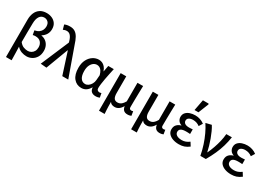

<svg xmlns="http://www.w3.org/2000/svg" viewBox="18 -1765 4132 2950"><g transform="rotate(30 2083.5 -290.5)"><path d="M75 178V-485Q75 -552 97.5 -605.5Q120 -659 166.5 -690Q213 -721 283 -721Q333 -721 376.5 -702Q420 -683 447.5 -644.5Q475 -606 475 -546Q475 -493 451 -452.5Q427 -412 382 -384V-380Q427 -373 461 -348Q495 -323 514 -283.5Q533 -244 533 -195Q533 -127 505 -81Q477 -35 433 -11.5Q389 12 340 12Q296 12 251.5 -3.5Q207 -19 169 -60Q171 0 172.5 58.5Q174 117 175 178ZM315 -70Q347 -70 374.5 -85.5Q402 -101 418.5 -130Q435 -159 435 -201Q435 -254 403.5 -290Q372 -326 309 -326Q285 -326 262 -320L248 -395Q296 -404 325 -426Q354 -448 366.5 -477.5Q379 -507 379 -538Q379 -590 351 -616Q323 -642 285 -642Q232 -642 202.5 -598.5Q173 -555 172 -474Q170 -390 169.5 -308Q169 -226 169 -142Q202 -99 240.5 -84.5Q279 -70 315 -70Z M695 9 589 0 801 -497 796 -516Q779 -576 752.5 -606.5Q726 -637 687 -637Q666 -637 651.5 -632.5Q637 -628 622 -621L599 -702Q618 -711 640.5 -716Q663 -721 698 -721Q749 -721 785 -698Q821 -675 847 -628.5Q873 -582 895 -511L1077 0H971L847 -385H843Z M1312 12Q1227 12 1174 -53Q1121 -118 1121 -237Q1121 -321 1151.5 -379.5Q1182 -438 1231 -469.5Q1280 -501 1336 -501Q1366 -501 1394 -489Q1422 -477 1445 -450.5Q1468 -424 1483 -381H1485L1505 -489H1603Q1593 -442 1582 -390.5Q1571 -339 1562 -289Q1553 -239 1547 -195Q1541 -151 1541 -119Q1541 -94 1555 -81.5Q1569 -69 1589 -69Q1597 -69 1605.5 -71Q1614 -73 1622 -76L1636 -2Q1625 3 1607.5 7.5Q1590 12 1566 12Q1521 12 1493.5 -10.5Q1466 -33 1462 -83H1459Q1405 12 1312 12ZM1333 -70Q1363 -70 1389.5 -89Q1416 -108 1434 -140Q1452 -172 1455 -210L1462 -300Q1449 -347 1431 -372.5Q1413 -398 1392 -408Q1371 -418 1349 -418Q1317 -418 1288.5 -398Q1260 -378 1241.5 -338.5Q1223 -299 1223 -238Q1223 -157 1252.5 -113.5Q1282 -70 1333 -70Z M1725 178V-489H1824V-193Q1824 -133 1843 -103Q1862 -73 1905 -73Q1926 -73 1945 -80Q1964 -87 1983.5 -106Q2003 -125 2023 -160V-489H2123Q2121 -425 2119.5 -358Q2118 -291 2117 -228Q2116 -165 2116 -111Q2116 -90 2126.5 -81Q2137 -72 2154 -72Q2161 -72 2168.5 -73.5Q2176 -75 2184 -78L2196 -3Q2184 2 2168.5 6Q2153 10 2130 10Q2087 10 2063 -12Q2039 -34 2032 -79H2030Q2005 -35 1972.5 -13Q1940 9 1903 9Q1876 9 1854.5 1Q1833 -7 1817 -32Q1817 13 1818 46.5Q1819 80 1820.5 110.5Q1822 141 1825 178Z M2295 178V-489H2394V-193Q2394 -133 2413 -103Q2432 -73 2475 -73Q2496 -73 2515 -80Q2534 -87 2553.5 -106Q2573 -125 2593 -160V-489H2693Q2691 -425 2689.5 -358Q2688 -291 2687 -228Q2686 -165 2686 -111Q2686 -90 2696.5 -81Q2707 -72 2724 -72Q2731 -72 2738.5 -73.5Q2746 -75 2754 -78L2766 -3Q2754 2 2738.5 6Q2723 10 2700 10Q2657 10 2633 -12Q2609 -34 2602 -79H2600Q2575 -35 2542.5 -13Q2510 9 2473 9Q2446 9 2424.5 1Q2403 -7 2387 -32Q2387 13 2388 46.5Q2389 80 2390.5 110.5Q2392 141 2395 178Z M3043 12Q2982 12 2934 -5.5Q2886 -23 2858.5 -55Q2831 -87 2831 -131Q2831 -185 2861 -216Q2891 -247 2934 -257V-261Q2894 -275 2875 -304.5Q2856 -334 2856 -368Q2856 -413 2882.5 -442.5Q2909 -472 2952 -486.5Q2995 -501 3046 -501Q3090 -501 3132 -487Q3174 -473 3208 -447L3169 -383Q3141 -404 3112 -413.5Q3083 -423 3050 -423Q3008 -423 2980 -406Q2952 -389 2952 -356Q2952 -326 2977 -308Q3002 -290 3053 -290Q3068 -290 3083 -291.5Q3098 -293 3116 -294V-212Q3097 -214 3079.5 -214.5Q3062 -215 3045 -215Q2986 -215 2957 -197.5Q2928 -180 2928 -144Q2928 -108 2960.5 -87Q2993 -66 3052 -66Q3085 -66 3116 -77Q3147 -88 3181 -113L3221 -49Q3176 -15 3135 -1.5Q3094 12 3043 12ZM2991 -565 3028 -759H3128L3134 -748L3061 -565Z M3421 0Q3404 -90 3376 -176Q3348 -262 3312 -338.5Q3276 -415 3235 -477L3335 -501Q3359 -464 3381.5 -414.5Q3404 -365 3424 -310.5Q3444 -256 3459.5 -202Q3475 -148 3485 -102H3489Q3517 -162 3540 -227.5Q3563 -293 3578.5 -359Q3594 -425 3599 -489H3698Q3685 -403 3662 -324.5Q3639 -246 3603.5 -166.5Q3568 -87 3518 0Z M3969 12Q3908 12 3860 -5.5Q3812 -23 3784.5 -55Q3757 -87 3757 -131Q3757 -185 3787 -216Q3817 -247 3860 -257V-261Q3820 -275 3801 -304.5Q3782 -334 3782 -368Q3782 -413 3808.5 -442.5Q3835 -472 3878 -486.5Q3921 -501 3972 -501Q4016 -501 4058 -487Q4100 -473 4134 -447L4095 -383Q4067 -404 4038 -413.5Q4009 -423 3976 -423Q3934 -423 3906 -406Q3878 -389 3878 -356Q3878 -326 3903 -308Q3928 -290 3979 -290Q3994 -290 4009 -291.5Q4024 -293 4042 -294V-212Q4023 -214 4005.5 -214.5Q3988 -215 3971 -215Q3912 -215 3883 -197.5Q3854 -180 3854 -144Q3854 -108 3886.5 -87Q3919 -66 3978 -66Q4011 -66 4042 -77Q4073 -88 4107 -113L4147 -49Q4102 -15 4061 -1.5Q4020 12 3969 12Z"/></g></svg>

Font: Source Sans 3 Medium
Style: Regular
Weight: 500
Designer: Paul D. Hunt
Foundry: Adobe
Version: Version 3.052;hotconv 1.1.0;makeotfexe 2.6.0